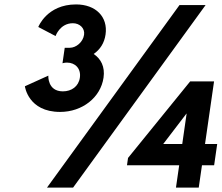

<svg xmlns="http://www.w3.org/2000/svg" viewBox="-20 -848 1002 868"><path d="M231.2 -685C231.2 -685 250.6 -743 309.6 -743C339.6 -743 364.4 -721 360.1 -691C355.2 -657 323.6 -632 295.6 -632H272.6L262.5 -562C262.5 -562 271.9 -565 282.9 -565C320.9 -565 346.9 -537 341.1 -497C335.4 -457 303.2 -435 264.2 -435C194.2 -435 198.4 -506 198.4 -506L92.5 -458C92.5 -458 106.8 -342 251.8 -342C351.8 -342 435.1 -407 448.1 -497C455.2 -546 436.4 -582 403.5 -604C432.4 -624 451.6 -653 457.2 -692C468.7 -772 412.8 -828 323.8 -828C191.8 -828 153.1 -726 153.1 -726ZM909.4 -825H791.4L192.5 0H310.5ZM906.9 -197 947.7 -480H839.7L558.8 -134L554.1 -101H790.1L775.5 0H878.5L893.1 -101H948.1L961.9 -197ZM823.6 -334 803.9 -197H717.9L822.6 -334Z"/></svg>

Font: Blink
Style: Obl
Weight: 400
Designer: Mew Too
Foundry: Cannot Into Space Fonts
Version: Version 001.000